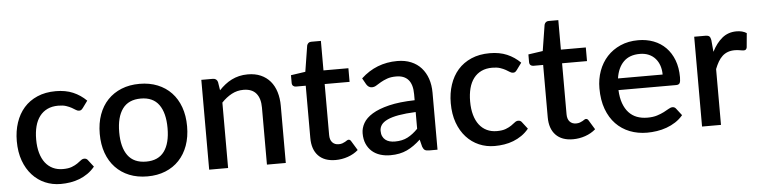

<svg xmlns="http://www.w3.org/2000/svg" viewBox="-43 -874 4296 1086"><g transform="rotate(-5 2105.0 -331.0)"><path d="M426 -410Q421 -403.5 416.5 -400Q412 -396.5 403.5 -396.5Q395 -396.5 385.8 -402.5Q376.5 -408.5 363.8 -415.8Q351 -423 333 -429Q315 -435 288 -435Q253 -435 226.8 -422.5Q200.5 -410 182.8 -386.8Q165 -363.5 156.2 -330.2Q147.5 -297 147.5 -255.5Q147.5 -212.5 157 -179Q166.5 -145.5 184.2 -122.5Q202 -99.5 227.2 -87.5Q252.5 -75.5 284 -75.5Q315 -75.5 334.5 -83Q354 -90.5 367 -99.5Q380 -108.5 389.2 -116Q398.5 -123.5 409 -123.5Q422 -123.5 429 -113.5L459.5 -74Q441 -51.5 418.5 -36Q396 -20.5 371 -10.8Q346 -1 319 3.2Q292 7.5 264.5 7.5Q217 7.5 175.8 -10.2Q134.5 -28 103.8 -61.8Q73 -95.5 55.2 -144.2Q37.5 -193 37.5 -255.5Q37.5 -312 53.5 -360.2Q69.5 -408.5 100.2 -443.5Q131 -478.5 176.5 -498.2Q222 -518 281.5 -518Q337 -518 379.2 -500Q421.5 -482 454.5 -449Z M757 -76.5Q826 -76.5 859.8 -122.8Q893.5 -169 893.5 -255Q893.5 -341 859.8 -387.8Q826 -434.5 757 -434.5Q687 -434.5 653 -387.8Q619 -341 619 -255Q619 -169 653 -122.8Q687 -76.5 757 -76.5ZM757 -518Q813.5 -518 859.2 -499.5Q905 -481 937.2 -447Q969.5 -413 987 -364.5Q1004.5 -316 1004.5 -255.5Q1004.5 -195 987 -146.5Q969.5 -98 937.2 -63.8Q905 -29.5 859.2 -11Q813.5 7.5 757 7.5Q700 7.5 654.2 -11Q608.5 -29.5 576 -63.8Q543.5 -98 526 -146.5Q508.5 -195 508.5 -255.5Q508.5 -316 526 -364.5Q543.5 -413 576 -447Q608.5 -481 654.2 -499.5Q700 -518 757 -518Z M1107.5 0V-510H1172.5Q1194.5 -510 1200.5 -489.5L1208 -442Q1224 -459 1241.8 -473Q1259.5 -487 1279.5 -497Q1299.5 -507 1322.2 -512.5Q1345 -518 1371.5 -518Q1413.5 -518 1445.2 -504Q1477 -490 1498.8 -464.5Q1520.5 -439 1531.5 -403.2Q1542.5 -367.5 1542.5 -324.5V0H1435.5V-324.5Q1435.5 -376 1411.8 -404.5Q1388 -433 1339.5 -433Q1303.5 -433 1272.8 -416.5Q1242 -400 1215 -371.5V0Z M1825 8Q1761.5 8 1727.2 -27.8Q1693 -63.5 1693 -128.5V-425.5H1637Q1628 -425.5 1621.5 -431.2Q1615 -437 1615 -448.5V-492L1697.5 -504L1721 -651.5Q1723.5 -660 1729.5 -665.2Q1735.5 -670.5 1745.5 -670.5H1800.5V-503H1942V-425.5H1800.5V-136Q1800.5 -108.5 1814 -94Q1827.5 -79.5 1850 -79.5Q1862.5 -79.5 1871.5 -82.8Q1880.5 -86 1887 -89.8Q1893.5 -93.5 1898.2 -96.8Q1903 -100 1907.5 -100Q1916.5 -100 1922 -90L1954 -37.5Q1929 -15.5 1895 -3.8Q1861 8 1825 8Z M2168.5 -67Q2210.5 -67 2240.8 -82.8Q2271 -98.5 2299.5 -128V-223Q2242 -220.5 2202.5 -213.5Q2163 -206.5 2138.5 -195Q2114 -183.5 2103.2 -168.2Q2092.5 -153 2092.5 -134.5Q2092.5 -116.5 2098.2 -103.8Q2104 -91 2114.2 -82.8Q2124.5 -74.5 2138.2 -70.8Q2152 -67 2168.5 -67ZM2356 0Q2340.5 0 2332.5 -4.8Q2324.5 -9.5 2319 -24L2308.5 -65.5Q2289 -47.5 2270 -34Q2251 -20.5 2230.8 -11Q2210.5 -1.5 2187.2 3.2Q2164 8 2136 8Q2105 8 2078.2 -0.5Q2051.5 -9 2032 -26.2Q2012.5 -43.5 2001.2 -69Q1990 -94.5 1990 -129Q1990 -158.5 2005.8 -186.5Q2021.5 -214.5 2057.8 -236.8Q2094 -259 2153.2 -273.5Q2212.5 -288 2299.5 -290V-324Q2299.5 -379 2276 -406Q2252.5 -433 2207 -433Q2176 -433 2155 -425.2Q2134 -417.5 2118.5 -408.5Q2103 -399.5 2091 -391.8Q2079 -384 2065.5 -384Q2054.5 -384 2046.8 -389.8Q2039 -395.5 2034 -404L2014.5 -439Q2101 -519.5 2220.5 -519.5Q2264.5 -519.5 2298.8 -505.2Q2333 -491 2356.2 -465Q2379.5 -439 2391.8 -403.2Q2404 -367.5 2404 -324V0Z M2890 -410Q2885 -403.5 2880.5 -400Q2876 -396.5 2867.5 -396.5Q2859 -396.5 2849.8 -402.5Q2840.5 -408.5 2827.8 -415.8Q2815 -423 2797 -429Q2779 -435 2752 -435Q2717 -435 2690.8 -422.5Q2664.5 -410 2646.8 -386.8Q2629 -363.5 2620.2 -330.2Q2611.5 -297 2611.5 -255.5Q2611.5 -212.5 2621 -179Q2630.5 -145.5 2648.2 -122.5Q2666 -99.5 2691.2 -87.5Q2716.5 -75.5 2748 -75.5Q2779 -75.5 2798.5 -83Q2818 -90.5 2831 -99.5Q2844 -108.5 2853.2 -116Q2862.5 -123.5 2873 -123.5Q2886 -123.5 2893 -113.5L2923.5 -74Q2905 -51.5 2882.5 -36Q2860 -20.5 2835 -10.8Q2810 -1 2783 3.2Q2756 7.5 2728.5 7.5Q2681 7.5 2639.8 -10.2Q2598.5 -28 2567.8 -61.8Q2537 -95.5 2519.2 -144.2Q2501.5 -193 2501.5 -255.5Q2501.5 -312 2517.5 -360.2Q2533.5 -408.5 2564.2 -443.5Q2595 -478.5 2640.5 -498.2Q2686 -518 2745.5 -518Q2801 -518 2843.2 -500Q2885.5 -482 2918.5 -449Z M3173 8Q3109.5 8 3075.2 -27.8Q3041 -63.5 3041 -128.5V-425.5H2985Q2976 -425.5 2969.5 -431.2Q2963 -437 2963 -448.5V-492L3045.5 -504L3069 -651.5Q3071.5 -660 3077.5 -665.2Q3083.5 -670.5 3093.5 -670.5H3148.5V-503H3290V-425.5H3148.5V-136Q3148.5 -108.5 3162 -94Q3175.5 -79.5 3198 -79.5Q3210.5 -79.5 3219.5 -82.8Q3228.5 -86 3235 -89.8Q3241.5 -93.5 3246.2 -96.8Q3251 -100 3255.5 -100Q3264.5 -100 3270 -90L3302 -37.5Q3277 -15.5 3243 -3.8Q3209 8 3173 8Z M3590.5 -440Q3532 -440 3498.5 -406.5Q3465 -373 3456 -312.5H3709.5Q3709.5 -339.5 3701.8 -362.8Q3694 -386 3679 -403.2Q3664 -420.5 3641.8 -430.2Q3619.5 -440 3590.5 -440ZM3588.5 -518Q3635.5 -518 3675.5 -502.8Q3715.5 -487.5 3744.5 -458Q3773.5 -428.5 3789.8 -385.8Q3806 -343 3806 -288.5Q3806 -263.5 3800.5 -255Q3795 -246.5 3780.5 -246.5H3453Q3455 -203 3466.5 -171.2Q3478 -139.5 3497.2 -118.5Q3516.5 -97.5 3543.2 -87.2Q3570 -77 3603 -77Q3634.5 -77 3657.5 -84.2Q3680.5 -91.5 3697.5 -100.2Q3714.5 -109 3726.5 -116.2Q3738.5 -123.5 3748.5 -123.5Q3761.5 -123.5 3768.5 -113.5L3799 -74Q3780 -51.5 3756 -36Q3732 -20.5 3705 -10.8Q3678 -1 3649.5 3.2Q3621 7.5 3594 7.5Q3541 7.5 3495.8 -10.2Q3450.5 -28 3417.2 -62.5Q3384 -97 3365.2 -148Q3346.5 -199 3346.5 -265.5Q3346.5 -318.5 3363.2 -364.5Q3380 -410.5 3411.2 -444.5Q3442.5 -478.5 3487.2 -498.2Q3532 -518 3588.5 -518Z M3906 0V-510H3968.5Q3985.5 -510 3992 -503.8Q3998.5 -497.5 4001 -482L4007 -415.5Q4031.5 -464 4065.5 -491.8Q4099.5 -519.5 4147 -519.5Q4163.5 -519.5 4178 -515.8Q4192.5 -512 4204 -504.5L4196.5 -423.5Q4194.5 -415 4190.2 -411.8Q4186 -408.5 4179 -408.5Q4171.5 -408.5 4157.5 -411.2Q4143.5 -414 4128 -414Q4105.5 -414 4088 -407.5Q4070.5 -401 4057 -388.5Q4043.5 -376 4033 -358Q4022.5 -340 4013.5 -317V0Z"/></g></svg>

Font: Lato
Style: Regular
Weight: 600
Designer: Lukasz Dziedzic
Foundry: tyPoland Lukasz Dziedzic
Version: Version 2.006; 2014-01-15; ttfautohint (v1.4.1)